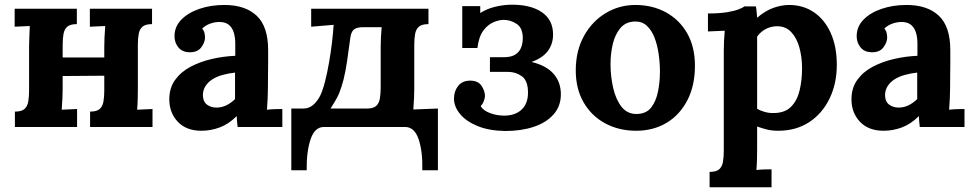

<svg xmlns="http://www.w3.org/2000/svg" viewBox="-20 -537 4115 812"><path d="M305 -435Q277 -435 264.5 -424Q252 -413 248.5 -393Q245 -373 245 -346V-161Q245 -147 244 -121.5Q243 -96 241 -73L306 -76V0H43V-65Q71 -65 83.5 -76Q96 -87 99.5 -107.5Q103 -128 103 -154V-339Q103 -353 104 -379Q105 -405 106 -427L42 -424V-500H305ZM623 -435Q595 -435 582.5 -424Q570 -413 566.5 -393Q563 -373 563 -346V-161Q563 -147 562.5 -121.5Q562 -96 560 -73L625 -76V0H361V-65Q389 -65 401.5 -76Q414 -87 417.5 -107.5Q421 -128 421 -154V-339Q421 -353 422 -379Q423 -405 425 -427L360 -424V-500H623ZM181 -294H449V-217L181 -215Z M985 0Q983 -14 982.5 -23.5Q982 -33 981 -46Q947 -12 909 2Q871 16 832 16Q768 16 732 -22Q696 -60 696 -117Q696 -165 720.5 -199Q745 -233 785.5 -254.5Q826 -276 875.5 -287.5Q925 -299 975 -301V-353Q975 -379 968.5 -400Q962 -421 946.5 -433Q931 -445 903 -444Q884 -443 866 -436Q848 -429 835 -416Q843 -407 845 -396.5Q847 -386 847 -378Q847 -358 831 -336.5Q815 -315 780 -316Q750 -317 734 -337Q718 -357 718 -384Q718 -424 746.5 -453.5Q775 -483 823 -499.5Q871 -516 929 -516Q1017 -516 1065.5 -470.5Q1114 -425 1114 -325Q1114 -291 1114 -267Q1114 -243 1113.5 -219Q1113 -195 1113 -161Q1113 -147 1112 -121.5Q1111 -96 1109 -73Q1126 -75 1145 -75.5Q1164 -76 1174 -76V0ZM974 -230Q946 -227 921 -220Q896 -213 877.5 -201Q859 -189 848.5 -172Q838 -155 838 -134Q839 -106 856 -94Q873 -82 895 -82Q918 -82 938 -92Q958 -102 974 -118Q974 -128 974 -137.5Q974 -147 974 -157Q974 -175 974 -193.5Q974 -212 974 -230Z M1212 183V-78H1263Q1286 -78 1303.5 -92.5Q1321 -107 1334 -132Q1345 -155 1354.5 -192Q1364 -229 1371.5 -272Q1379 -315 1384 -357Q1389 -399 1391 -432L1296 -424V-500H1792V-435Q1764 -435 1751.5 -424Q1739 -413 1735.5 -393Q1732 -373 1732 -346V-161Q1732 -147 1731 -122Q1730 -97 1728 -74L1832 -78V183H1766Q1768 104 1750.5 52Q1733 0 1693 0H1350Q1311 0 1293.5 52Q1276 104 1277 183ZM1378 -78H1531Q1559 -78 1571 -89Q1583 -100 1586.5 -120.5Q1590 -141 1590 -167V-340Q1590 -354 1591 -377.5Q1592 -401 1594 -422H1515Q1491 -422 1478.5 -413.5Q1466 -405 1462 -380Q1454 -319 1447.5 -276Q1441 -233 1433 -201Q1425 -169 1414 -142Q1407 -126 1398 -110.5Q1389 -95 1378 -78Z M2117 17Q2048 16 1999.5 -4Q1951 -24 1925.5 -55Q1900 -86 1900 -120Q1900 -151 1917.5 -173.5Q1935 -196 1969 -196Q2002 -196 2016.5 -174Q2031 -152 2031 -131Q2031 -123 2026.5 -110.5Q2022 -98 2013 -88Q2024 -69 2053 -58.5Q2082 -48 2112 -48Q2159 -48 2186 -73.5Q2213 -99 2213 -145Q2213 -196 2187 -214.5Q2161 -233 2129 -233H2052V-295H2110Q2143 -295 2160.5 -307Q2178 -319 2184.5 -337.5Q2191 -356 2191 -375Q2191 -419 2165 -436Q2139 -453 2110 -453Q2091 -453 2067 -443Q2043 -433 2024 -407.5Q2005 -382 1999 -334H1935V-511H2011V-482Q2040 -500 2072.5 -508Q2105 -516 2136 -517Q2221 -519 2270 -486.5Q2319 -454 2319 -391Q2319 -351 2297 -321.5Q2275 -292 2228 -275Q2290 -260 2321 -225Q2352 -190 2352 -138Q2352 -88 2321 -53Q2290 -18 2237 -0.5Q2184 17 2117 17Z M2670 16Q2598 16 2540 -15Q2482 -46 2448.5 -103.5Q2415 -161 2415 -239Q2415 -322 2449.5 -384.5Q2484 -447 2541.5 -481.5Q2599 -516 2667 -516Q2739 -516 2796 -485Q2853 -454 2886 -396.5Q2919 -339 2919 -259Q2919 -175 2887 -113Q2855 -51 2799 -17.5Q2743 16 2670 16ZM2674 -55Q2714 -56 2734.5 -83Q2755 -110 2763 -151Q2771 -192 2771 -234Q2771 -271 2765.5 -309Q2760 -347 2748 -378Q2736 -409 2715.5 -428Q2695 -447 2665 -446Q2626 -445 2603.5 -418Q2581 -391 2571.5 -350.5Q2562 -310 2562 -266Q2562 -215 2573 -166Q2584 -117 2608.5 -85.5Q2633 -54 2674 -55Z M2981 255V190Q3009 190 3021.5 179Q3034 168 3037.5 147.5Q3041 127 3041 101V-322Q3041 -340 3042 -362.5Q3043 -385 3045 -407Q3029 -406 3007 -405.5Q2985 -405 2974 -404V-480Q3021 -480 3052.5 -485Q3084 -490 3102.5 -497Q3121 -504 3128 -510H3177Q3179 -500 3180 -485.5Q3181 -471 3182 -462Q3217 -492 3251.5 -504Q3286 -516 3317 -516Q3377 -516 3422.5 -485Q3468 -454 3493.5 -397Q3519 -340 3519 -263Q3519 -183 3488 -119.5Q3457 -56 3401.5 -20Q3346 16 3271 16Q3244 16 3222.5 10.5Q3201 5 3182 -2V94Q3182 108 3181.5 133.5Q3181 159 3179 182Q3195 180 3214 179.5Q3233 179 3243 179V255ZM3255 -59Q3301 -60 3326.5 -86.5Q3352 -113 3362 -156Q3372 -199 3372 -248Q3372 -294 3361 -335Q3350 -376 3326 -401.5Q3302 -427 3263 -426Q3238 -425 3217 -413.5Q3196 -402 3182 -382Q3182 -351 3182 -320.5Q3182 -290 3182 -260Q3182 -230 3182 -199.5Q3182 -169 3182 -138.5Q3182 -108 3182 -77Q3193 -70 3213 -64Q3233 -58 3255 -59Z M3870 0Q3868 -14 3867.5 -23.5Q3867 -33 3866 -46Q3832 -12 3794 2Q3756 16 3717 16Q3653 16 3617 -22Q3581 -60 3581 -117Q3581 -165 3605.5 -199Q3630 -233 3670.5 -254.5Q3711 -276 3760.5 -287.5Q3810 -299 3860 -301V-353Q3860 -379 3853.5 -400Q3847 -421 3831.5 -433Q3816 -445 3788 -444Q3769 -443 3751 -436Q3733 -429 3720 -416Q3728 -407 3730 -396.5Q3732 -386 3732 -378Q3732 -358 3716 -336.5Q3700 -315 3665 -316Q3635 -317 3619 -337Q3603 -357 3603 -384Q3603 -424 3631.5 -453.5Q3660 -483 3708 -499.5Q3756 -516 3814 -516Q3902 -516 3950.5 -470.5Q3999 -425 3999 -325Q3999 -291 3999 -267Q3999 -243 3998.5 -219Q3998 -195 3998 -161Q3998 -147 3997 -121.5Q3996 -96 3994 -73Q4011 -75 4030 -75.5Q4049 -76 4059 -76V0ZM3859 -230Q3831 -227 3806 -220Q3781 -213 3762.5 -201Q3744 -189 3733.5 -172Q3723 -155 3723 -134Q3724 -106 3741 -94Q3758 -82 3780 -82Q3803 -82 3823 -92Q3843 -102 3859 -118Q3859 -128 3859 -137.5Q3859 -147 3859 -157Q3859 -175 3859 -193.5Q3859 -212 3859 -230Z"/></svg>

Font: Lora
Style: Weight 700
Weight: 700
Designer: Olga Karpushina, Alexei Vanyashin (Cyrillic)
Foundry: Cyreal
Version: Version 3.001